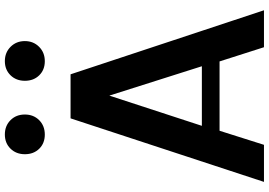

<svg xmlns="http://www.w3.org/2000/svg" viewBox="-176 -915 1091 779"><g transform="rotate(-90 369.5 -525.5)"><path d="M21 0ZM457.5 -784.7 717.3 0H567.4L509.8 -180.2H228.5L171.4 0H21L278.8 -784.7ZM248.5 -252H490.2L371.1 -627.4ZM294.4 -970.2Q294.4 -935.1 271.5 -912.1Q248.5 -889.2 213.1 -889.2Q177.7 -889.2 155.5 -911.9Q133.3 -934.6 133.3 -970Q133.3 -1005.4 155.8 -1028.3Q178.2 -1051.3 213.4 -1051.3Q248.5 -1051.3 271.5 -1028.3Q294.4 -1005.4 294.4 -970.2ZM592.3 -970.2Q592.3 -935.5 569.1 -912.4Q545.9 -889.2 510.7 -889.2Q475.6 -889.2 453.4 -911.9Q431.2 -934.6 431.2 -970Q431.2 -1005.4 453.6 -1028.3Q476.1 -1051.3 511 -1051.3Q545.9 -1051.3 569.1 -1028.1Q592.3 -1004.9 592.3 -970.2Z"/></g></svg>

Font: Dhyana
Style: Bold
Weight: 700
Foundry: Vernon Adams
Version: Version 1.002; ttfautohint (v0.8.51-6076)